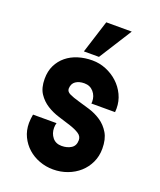

<svg xmlns="http://www.w3.org/2000/svg" viewBox="-149 -897 838 1005"><g transform="rotate(20 269.5 -394.5)"><path d="M268 -592Q308 -592 344.5 -577Q381 -562 409.5 -536Q438 -510 455 -474.5Q472 -439 472 -398Q472 -393 471.5 -388Q471 -383 471 -378H339L340 -388Q340 -420 320.5 -442.5Q301 -465 269 -465Q240 -465 221 -452Q202 -439 201 -411Q201 -394 221 -384.5Q241 -375 271.5 -366.5Q302 -358 337.5 -347Q373 -336 403.5 -315.5Q434 -295 454 -261.5Q474 -228 474 -175Q474 -133 457.5 -98Q441 -63 413 -38Q385 -13 347.5 1Q310 15 268 15Q228 15 191.5 1.5Q155 -12 127.5 -36.5Q100 -61 83.5 -95Q67 -129 67 -171Q67 -183 68.5 -195Q70 -207 72 -219H203Q199 -207 199 -192Q199 -161 217 -138.5Q235 -116 268 -116Q299 -116 321 -130Q343 -144 343 -175Q343 -197 322.5 -210Q302 -223 271 -233Q240 -243 204 -254Q168 -265 137 -284.5Q106 -304 85.5 -335Q65 -366 65 -416Q65 -459 81 -491.5Q97 -524 124.5 -546.5Q152 -569 189 -580.5Q226 -592 268 -592ZM267 -804H409L293 -621H209Z"/></g></svg>

Font: PostBus
Style: Regular
Weight: 400
Designer: Peter Wiegel
Version: Version 1.001